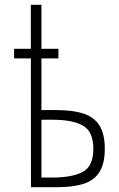

<svg xmlns="http://www.w3.org/2000/svg" viewBox="-20 -777 496 797"><path d="M108.5 0 108 -757H152V-295.5L115 -320H216Q283.5 -320 327.5 -305.2Q371.5 -290.5 393.2 -255.5Q415 -220.5 415 -159.5Q415 -98.5 393.2 -63.5Q371.5 -28.5 327.8 -14.2Q284 0 218 0ZM152 -7 114 -40H197.5Q279.5 -40 323.5 -63.5Q367.5 -87 367.5 -159.5Q367.5 -230 325.2 -255Q283 -280 197.5 -280H124L152 -313.5ZM38.5 -534.5V-574.5H222.5V-534.5Z"/></svg>

Font: Russolo 10pt ExtraLight
Style: Regular
Weight: 200
Designer: Micah Stupak-Hahn
Version: Version 1.000